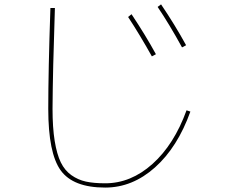

<svg xmlns="http://www.w3.org/2000/svg" viewBox="-20 -806 1040 876"><path d="M564.5 -728.5 580.1 -741.2Q644.5 -644.5 691.4 -558.6L672.9 -548.8Q617.2 -648.4 564.5 -728.5ZM699.2 -774.4 714.8 -786.1Q778.3 -692.4 829.1 -599.6L810.5 -589.8Q752 -696.3 699.2 -774.4ZM200.2 -309.6Q200.2 -482.4 210 -769.5H230.5Q220.7 -482.4 219.7 -309.6Q219.7 -223.6 229.5 -163.1Q239.3 -102.5 257.3 -65.4Q275.4 -28.3 305.7 -6.8Q335.9 14.6 372.1 22.5Q408.2 30.3 460 30.3Q577.1 30.3 675.8 -58.1Q774.4 -146.5 831.1 -302.7L848.6 -296.9Q790 -133.8 687 -42Q584 49.8 460 49.8Q313.5 49.8 256.8 -28.8Q200.2 -107.4 200.2 -309.6Z"/></svg>

Font: Mgen+ 1m thin
Style: Regular
Weight: 100
Designer: [Source Han Sans]
Ryoko NISHIZUKA  (kana & ideographs); Paul D. Hunt (Latin, Greek & Cyrillic); Wenlong ZHANG  (bopomofo
Version: Version 1.059.20150602